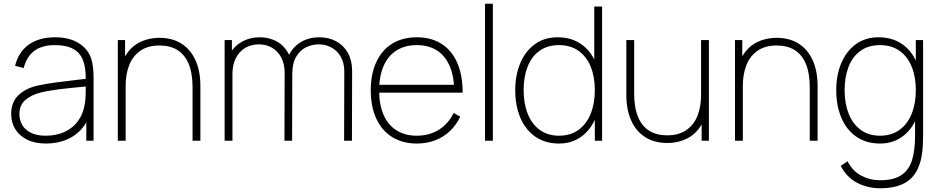

<svg xmlns="http://www.w3.org/2000/svg" viewBox="-20 -755 5042 1030"><path d="M227 15Q166.5 15 124.2 -6.5Q82 -28 61 -63.8Q40 -99.5 40 -143Q40 -209 81 -246.2Q122 -283.5 187 -297Q233 -306.5 281.2 -312.8Q329.5 -319 408.5 -328.5Q422.5 -330 434.2 -331.2Q446 -332.5 455 -334L440 -324Q441.5 -389 425.8 -430.5Q410 -472 373 -492.5Q336 -513 274 -513Q206 -513 164.8 -482.8Q123.5 -452.5 107 -390L61 -402Q79 -476.5 134.5 -515.8Q190 -555 276 -555Q350 -555 400.2 -524.8Q450.5 -494.5 469 -442Q475.5 -422.5 478.8 -394.5Q482 -366.5 482 -338V0H443V-148L463 -147Q448.5 -96.5 414.8 -59.8Q381 -23 332.8 -4Q284.5 15 227 15ZM225 -27Q283 -27 328 -48Q373 -69 400.8 -109Q428.5 -149 436 -204Q439 -225 439.5 -247Q440 -269 440 -301.5V-310L462 -293L435 -290.5Q359 -283.5 301 -276.5Q243 -269.5 196 -258Q149.5 -246.5 116.8 -219.2Q84 -192 84 -142Q84 -113.5 97.8 -87.2Q111.5 -61 143.2 -44Q175 -27 225 -27Z M1013 -286Q1013 -362 992.2 -412Q971.5 -462 932 -486.5Q892.5 -511 836 -511Q773 -511 732.2 -482.2Q691.5 -453.5 672.8 -404.8Q654 -356 654 -295L615 -294Q615 -382.5 644.5 -440.5Q674 -498.5 723.8 -525.2Q773.5 -552 836 -552Q904 -552 953.2 -521Q1002.5 -490 1028.8 -431.8Q1055 -373.5 1055 -294V0H1013ZM612 0V-540H651V-430H654V0Z M1827 -372Q1827 -416 1809 -448.8Q1791 -481.5 1759.8 -499.2Q1728.5 -517 1690 -517Q1654.5 -517 1622.2 -501.5Q1590 -486 1569 -450.8Q1548 -415.5 1548 -359H1511Q1508.5 -417.5 1531.5 -462Q1554.5 -506.5 1596.8 -530.8Q1639 -555 1693 -555Q1744 -555 1784 -533.2Q1824 -511.5 1846.5 -470.8Q1869 -430 1869 -375L1868 0H1826ZM1185 0V-540H1224V-430H1227V0ZM1507 -365Q1507 -411 1489.5 -445.2Q1472 -479.5 1440.5 -498.2Q1409 -517 1368 -517Q1326.5 -517 1294.5 -497.5Q1262.5 -478 1244.8 -442.2Q1227 -406.5 1227 -359L1190 -375Q1190 -426.5 1213.5 -467.5Q1237 -508.5 1278.8 -531.8Q1320.5 -555 1373 -555Q1420.5 -555 1460.2 -535Q1500 -515 1524 -474Q1548 -433 1548 -372L1547 0H1506Z M2216 15Q2140 15 2084.2 -19.5Q2028.5 -54 1998.8 -118.2Q1969 -182.5 1969 -270Q1969 -358 1998.8 -422.2Q2028.5 -486.5 2084 -520.8Q2139.5 -555 2216 -555Q2293 -555 2348.2 -520Q2403.5 -485 2432.8 -418.2Q2462 -351.5 2462 -258H2417V-272Q2415 -349.5 2391.2 -403.2Q2367.5 -457 2323 -485Q2278.5 -513 2216 -513Q2152.5 -513 2107 -484.2Q2061.5 -455.5 2037.8 -401Q2014 -346.5 2014 -270Q2014 -193.5 2037.8 -139Q2061.5 -84.5 2107 -55.8Q2152.5 -27 2216 -27Q2282.5 -27 2333.2 -58.2Q2384 -89.5 2414 -149L2449 -129Q2427 -83 2392.5 -50.8Q2358 -18.5 2313.2 -1.8Q2268.5 15 2216 15ZM1996 -258V-300H2436V-258Z M2582 0V-735H2624V0Z M2979 15Q2904.5 15 2851.5 -22Q2798.5 -59 2771.2 -124Q2744 -189 2744 -271Q2744 -351.5 2771 -416Q2798 -480.5 2849.2 -517.8Q2900.5 -555 2971 -555Q3044.5 -555 3097 -518.8Q3149.5 -482.5 3176.2 -418.2Q3203 -354 3203 -271Q3203 -189.5 3176.5 -124.8Q3150 -60 3099.2 -22.5Q3048.5 15 2979 15ZM2979 -27Q3040.5 -27 3083.8 -58.5Q3127 -90 3149 -145.2Q3171 -200.5 3171 -271Q3171 -342.5 3149 -397Q3127 -451.5 3083.8 -482.2Q3040.5 -513 2979 -513Q2916.5 -513 2873.8 -482Q2831 -451 2810 -396.2Q2789 -341.5 2789 -271Q2789 -200.5 2810.8 -145.2Q2832.5 -90 2875.2 -58.5Q2918 -27 2979 -27ZM3171 0V-425H3168V-720H3210V0Z M3559 12Q3491 12 3441.8 -19Q3392.5 -50 3366.2 -108.2Q3340 -166.5 3340 -246V-540H3382V-254Q3382 -178 3402.8 -128Q3423.5 -78 3463 -53.5Q3502.5 -29 3559 -29Q3622 -29 3662.8 -57.8Q3703.5 -86.5 3722.2 -135.2Q3741 -184 3741 -245L3780 -246Q3780 -157.5 3750.5 -99.5Q3721 -41.5 3671.2 -14.8Q3621.5 12 3559 12ZM3744 0V-110H3741V-540H3783V0Z M4324 -286Q4324 -362 4303.2 -412Q4282.5 -462 4243 -486.5Q4203.5 -511 4147 -511Q4084 -511 4043.2 -482.2Q4002.5 -453.5 3983.8 -404.8Q3965 -356 3965 -295L3926 -294Q3926 -382.5 3955.5 -440.5Q3985 -498.5 4034.8 -525.2Q4084.5 -552 4147 -552Q4215 -552 4264.2 -521Q4313.5 -490 4339.8 -431.8Q4366 -373.5 4366 -294V0H4324ZM3923 0V-540H3962V-430H3965V0Z M4702 255Q4636.5 255 4580.2 226.8Q4524 198.5 4490 135L4527 110Q4552.5 162 4599.8 187Q4647 212 4702 212Q4773.5 212 4814.2 185.2Q4855 158.5 4872 106Q4889 53.5 4889 -30V-168H4893V-540H4932V-30Q4932 25.5 4927 63Q4915 161.5 4860.5 208.2Q4806 255 4702 255ZM4701 15Q4626.5 15 4573.5 -22Q4520.5 -59 4493.2 -124Q4466 -189 4466 -271Q4466 -351.5 4493 -416Q4520 -480.5 4571.2 -517.8Q4622.5 -555 4693 -555Q4766.5 -555 4819 -518.8Q4871.5 -482.5 4898.2 -418.2Q4925 -354 4925 -271Q4925 -189.5 4898.5 -124.8Q4872 -60 4821.2 -22.5Q4770.5 15 4701 15ZM4701 -27Q4762.5 -27 4805.8 -58.5Q4849 -90 4871 -145.2Q4893 -200.5 4893 -271Q4893 -342.5 4871 -397Q4849 -451.5 4805.8 -482.2Q4762.5 -513 4701 -513Q4638.5 -513 4595.8 -482Q4553 -451 4532 -396.2Q4511 -341.5 4511 -271Q4511 -200.5 4532.8 -145.2Q4554.5 -90 4597.2 -58.5Q4640 -27 4701 -27Z"/></svg>

Font: Hauora
Style: Regular
Weight: 400
Designer: Wayne Shih
Foundry: WCYS
Version: Version 1.001